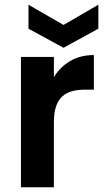

<svg xmlns="http://www.w3.org/2000/svg" viewBox="-20 -796 444 816"><path d="M209 0H69V-554H209V-468Q235 -511 278 -536.5Q321 -562 379 -562V-415H342Q311 -415 286.5 -408.5Q262 -402 244.5 -386Q227 -370 218 -343Q209 -316 209 -276ZM398 -776V-674L250 -593L101 -674V-776L250 -690Z"/></svg>

Font: Poppins SemiBold
Style: Regular
Weight: 600
Designer: Ninad Kale (Devanagari), Jonny Pinhorn (Latin)
Foundry: Indian Type Foundry
Version: Version 3.002 2017